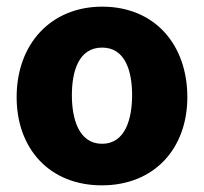

<svg xmlns="http://www.w3.org/2000/svg" viewBox="-20 -547 613 577"><path d="M286 10C444 10 543 -101 543 -255C543 -412 446 -527 287 -527C135 -527 30 -417 30 -255C30 -100 129 10 286 10ZM287 -115C215 -115 196 -193 196 -261C196 -330 215 -404 287 -404C358 -404 377 -330 377 -261C377 -193 358 -115 287 -115Z"/></svg>

Font: United Sans ExtraBold
Style: Regular
Weight: 800
Designer: Pablo Impallari, Rodrigo Fuenzalida (Modified by Dan O. Williams)
Version: Version 1.000;PS 001.000;hotconv 1.0.88;makeotf.lib2.5.64775